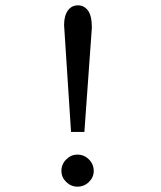

<svg xmlns="http://www.w3.org/2000/svg" viewBox="-20 -688 603 719"><path d="M246 -194 220 -594Q220 -629 234 -648.5Q248 -668 272 -668Q295 -668 309.5 -648.5Q324 -629 324 -584L296 -194ZM270 11Q246 11 228 -6.5Q210 -24 210 -48Q210 -73 228 -91Q246 -109 270 -109Q295 -109 313 -91Q331 -73 331 -48Q331 -24 313 -6.5Q295 11 270 11Z"/></svg>

Font: Inconsolata SemiExpanded
Style: Regular
Weight: 400
Width: 6
Monospace: yes
Designer: Raph Levien, Cyreal, Brenton Simpson
Foundry: Raph Levien, Cyreal, Google
Version: Version 3.100; ttfautohint (v1.8.4.7-5d5b)